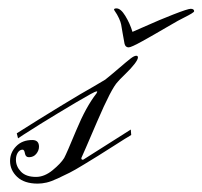

<svg xmlns="http://www.w3.org/2000/svg" viewBox="-20 -428 483 458"><path d="M253 -403 252 -405Q252 -408 258 -408Q268 -408 279 -390Q290 -372 296 -352L328 -366Q359 -380 393.5 -393.5Q428 -407 435 -407Q439 -407 441 -405.5Q443 -404 443 -402V-401Q443 -398 419 -386Q410 -382 378.5 -363.5Q347 -345 320 -330Q293 -315 287 -315Q279 -315 277 -324Q275 -334 272.5 -349Q270 -364 269 -369.5Q268 -375 264 -384Q260 -393 253 -403ZM35 -106Q30 -103 23 -98L20 -110Q72 -143 124.5 -175Q177 -207 204 -222L231 -238Q246 -250 264 -265.5Q282 -281 291 -288Q300 -295 305 -295Q309 -295 309 -291Q309 -286 301 -275.5Q293 -265 278.5 -251Q264 -237 261 -233Q246 -218 211.5 -137.5Q177 -57 174 -51Q174 -47 177 -47Q179 -47 180 -48L292 -119L293 -106Q281 -99 253 -81Q225 -63 213.5 -56Q202 -49 180 -35.5Q158 -22 146 -16Q134 -10 118 -2.5Q102 5 91 7.5Q80 10 70 10Q38 10 21 -6Q4 -22 4 -44Q4 -64 18.5 -79Q33 -94 57 -94Q73 -94 73 -78Q73 -69 66.5 -61Q60 -53 49 -53Q41 -53 39.5 -62Q38 -71 34 -71Q27 -71 22.5 -64Q18 -57 18 -47Q18 -31 30 -18.5Q42 -6 66 -6Q86 -6 105.5 -22Q125 -38 133 -51Q139 -62 162 -117.5Q185 -173 210 -205L212 -209Q212 -210 210 -210Q206 -210 162 -184Q118 -158 76 -132Z"/></svg>

Font: Herr Von Muellerhoff
Style: Regular
Weight: 400
Designer: Alejandro Paul
Foundry: Alejandro Paul
Version: Version 1.000